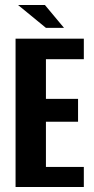

<svg xmlns="http://www.w3.org/2000/svg" viewBox="-20 -745 374 765"><path d="M42 0V-591H314V-509H163V-351H291V-260H163V-80H314V0ZM163 -634 52 -725H159L235 -634Z"/></svg>

Font: Alumni Sans Thin
Style: Bold
Weight: 700
Version: Version 1.018